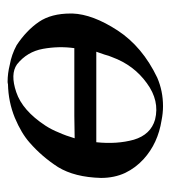

<svg xmlns="http://www.w3.org/2000/svg" viewBox="9 -470 461 520"><g transform="rotate(-90 240.0 -210.5)"><path d="M113.3 -361.3Q75.2 -328.1 46.9 -284.2Q19.5 -239.3 17.6 -168Q17.6 -131.8 31.2 -102.5Q44.9 -74.2 68.4 -52.7Q111.3 -13.7 173.8 -3.9Q193.4 0 211.9 0Q252.9 0 289.1 -15.6Q373 -55.7 417 -123Q460.9 -190.4 462.9 -245.1Q462.9 -248 462.9 -250Q462.9 -302.7 440.4 -335.9Q417 -370.1 377 -396.5Q351.6 -410.2 324.2 -415Q300.8 -420.9 278.3 -420.9Q274.4 -420.9 271.5 -419.9Q223.6 -418.9 180.7 -401.4Q138.7 -383.8 113.3 -361.3ZM369.1 -240.2Q350.6 -240.2 326.2 -240.2Q302.7 -240.2 276.4 -240.2Q228.5 -240.2 185.5 -240.2Q141.6 -239.3 125 -239.3Q131.8 -262.7 140.6 -282.2Q148.4 -301.8 159.2 -318.4Q200.2 -380.9 250 -397.5Q298.8 -414.1 325.2 -395.5Q359.4 -368.2 367.2 -325.2Q375 -282.2 369.1 -240.2ZM359.4 -180.7Q355.5 -168.9 351.6 -158.2Q348.6 -146.5 344.7 -137.7Q323.2 -79.1 274.4 -43.9Q226.6 -8.8 175.8 -21.5Q134.8 -33.2 121.1 -79.1Q108.4 -125 114.3 -180.7Q124 -180.7 149.4 -180.7Q174.8 -180.7 206.1 -180.7Q253.9 -180.7 300.8 -180.7Q347.7 -180.7 359.4 -180.7Z"/></g></svg>

Font: Gilchrist
Style: Regular
Weight: 400
Version: 1.0